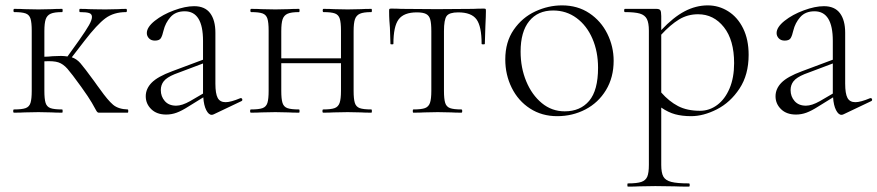

<svg xmlns="http://www.w3.org/2000/svg" viewBox="-20 -419 3263 714"><path d="M455 0H347Q342 0 337.5 -8.5Q333 -17 321.5 -37Q310 -57 282 -96Q246 -146 230.5 -163.5Q215 -181 197.5 -187Q180 -193 145 -191V-81Q145 -51 149.5 -36.5Q154 -22 167.5 -17Q181 -12 211 -12Q213 -12 213 -6Q213 0 211 0Q186 0 172 -1L123 -2L71 -1Q57 0 32 0Q29 0 29 -6Q29 -12 32 -12Q62 -12 75.5 -17Q89 -22 93.5 -36.5Q98 -51 98 -81V-305Q98 -335 93.5 -349.5Q89 -364 75.5 -369Q62 -374 33 -374Q30 -374 30 -380Q30 -386 33 -386Q57 -386 71 -385L123 -384L173 -385Q187 -386 211 -386Q213 -386 213 -380Q213 -374 211 -374Q182 -374 168.5 -368Q155 -362 150 -347.5Q145 -333 145 -303V-208Q158 -208 176 -210L207 -211Q217 -211 231 -209L274 -269Q300 -306 311 -325.5Q322 -345 322 -356Q322 -367 311.5 -370.5Q301 -374 277 -374Q275 -374 275 -380Q275 -386 277 -386Q300 -386 311 -385Q320 -385 334 -384.5Q348 -384 372 -384L421 -385Q431 -386 449 -386Q452 -386 452 -380Q452 -374 449 -374Q403 -374 372 -351Q341 -328 294 -267L247 -206Q265 -200 279 -184Q293 -168 331 -116Q337 -108 342 -100.5Q347 -93 352 -87Q381 -46 400.5 -29.5Q420 -13 455 -12Q457 -12 457 -6Q457 0 455 0Z M876 -54Q880 -54 881 -49.5Q882 -45 878 -43L775 6Q771 8 767 8Q756 8 747 -9.5Q738 -27 736 -57L681 -23Q656 -7 637 0Q618 7 598 7Q563 7 542.5 -13Q522 -33 522 -61Q522 -89 544 -111.5Q566 -134 620 -154L735 -197V-267Q735 -377 667 -377Q633 -377 614 -355.5Q595 -334 588 -305Q584 -287 578.5 -277.5Q573 -268 556 -268Q542 -268 534 -276.5Q526 -285 526 -296Q526 -318 555.5 -341.5Q585 -365 627 -380.5Q669 -396 702 -396Q742 -396 761.5 -370Q781 -344 781 -297V-108Q781 -71 789.5 -55Q798 -39 819 -39Q838 -39 874 -54ZM735 -71V-74V-183L629 -143Q600 -131 589 -117Q578 -103 578 -84Q578 -60 593 -43Q608 -26 635 -26Q657 -26 687 -43Z M1361 0Q1336 0 1322 -1L1273 -2L1220 -1Q1206 0 1182 0Q1179 0 1179 -6Q1179 -12 1182 -12Q1211 -12 1224.5 -17Q1238 -22 1243 -36.5Q1248 -51 1248 -81V-184H1026V-81Q1026 -51 1030.5 -36.5Q1035 -22 1048.5 -17Q1062 -12 1092 -12Q1094 -12 1094 -6Q1094 0 1092 0Q1067 0 1053 -1L1004 -2L952 -1Q938 0 913 0Q910 0 910 -6Q910 -12 913 -12Q943 -12 956.5 -17Q970 -22 974.5 -36.5Q979 -51 979 -81V-305Q979 -335 974.5 -349.5Q970 -364 956.5 -369Q943 -374 914 -374Q911 -374 911 -380Q911 -386 914 -386Q938 -386 952 -385L1004 -384L1054 -385Q1068 -386 1092 -386Q1094 -386 1094 -380Q1094 -374 1092 -374Q1063 -374 1049.5 -368Q1036 -362 1031 -347.5Q1026 -333 1026 -303V-202H1248V-305Q1248 -335 1243.5 -349.5Q1239 -364 1225.5 -369Q1212 -374 1183 -374Q1180 -374 1180 -380Q1180 -386 1183 -386Q1207 -386 1221 -385L1273 -384L1323 -385Q1337 -386 1361 -386Q1363 -386 1363 -380Q1363 -374 1361 -374Q1332 -374 1318.5 -368Q1305 -362 1300 -347.5Q1295 -333 1295 -303V-81Q1295 -51 1299.5 -36.5Q1304 -22 1317.5 -17Q1331 -12 1361 -12Q1363 -12 1363 -6Q1363 0 1361 0Z M1517 -12Q1547 -12 1560.5 -17Q1574 -22 1579 -36.5Q1584 -51 1584 -81V-303Q1584 -332 1580 -346.5Q1576 -361 1564.5 -367Q1553 -373 1530 -373Q1482 -373 1462.5 -347Q1443 -321 1443 -256Q1443 -254 1437.5 -254Q1432 -254 1432 -256L1430 -316Q1429 -327 1428 -342.5Q1427 -358 1427 -378Q1427 -384 1428 -385.5Q1429 -387 1435 -387Q1456 -387 1472 -386L1605 -385L1740 -386Q1757 -387 1779 -387Q1785 -387 1786 -385.5Q1787 -384 1787 -378Q1787 -361 1785 -321L1783 -256Q1783 -254 1777 -254Q1771 -254 1771 -256Q1771 -321 1752 -347Q1733 -373 1684 -373Q1651 -373 1641 -359.5Q1631 -346 1631 -303V-81Q1631 -51 1635.5 -36.5Q1640 -22 1653.5 -17Q1667 -12 1696 -12Q1699 -12 1699 -6Q1699 0 1696 0Q1672 0 1658 -1L1608 -2L1558 -1Q1543 0 1517 0Q1515 0 1515 -6Q1515 -12 1517 -12Z M1859 -198Q1859 -263 1890.5 -308.5Q1922 -354 1970.5 -376.5Q2019 -399 2070 -399Q2128 -399 2171.5 -370Q2215 -341 2238.5 -293.5Q2262 -246 2262 -193Q2262 -131 2233.5 -84Q2205 -37 2157 -12Q2109 13 2052 13Q1995 13 1951 -15.5Q1907 -44 1883 -92.5Q1859 -141 1859 -198ZM2204 -167Q2204 -227 2183 -275.5Q2162 -324 2124 -352Q2086 -380 2037 -380Q1980 -380 1948 -340.5Q1916 -301 1916 -227Q1916 -167 1937 -116.5Q1958 -66 1995 -35.5Q2032 -5 2080 -5Q2138 -5 2171 -44Q2204 -83 2204 -167Z M2764 -215Q2764 -141 2730 -89.5Q2696 -38 2646 -12.5Q2596 13 2550 13Q2517 13 2491 6Q2465 -1 2439 -19V194Q2439 224 2447 238Q2455 252 2476.5 257.5Q2498 263 2542 263Q2545 263 2545 269Q2545 275 2542 275Q2508 275 2489 274L2417 273L2357 274Q2342 275 2315 275Q2313 275 2313 269Q2313 263 2315 263Q2349 263 2365 257.5Q2381 252 2387 238Q2393 224 2393 194V-305Q2393 -334 2385.5 -348.5Q2378 -363 2359.5 -368.5Q2341 -374 2304 -374Q2301 -374 2301 -380Q2301 -386 2304 -386H2421Q2432 -386 2435.5 -381Q2439 -376 2439 -359V-307Q2484 -355 2526 -377Q2568 -399 2612 -399Q2653 -399 2688 -377Q2723 -355 2743.5 -313.5Q2764 -272 2764 -215ZM2710 -184Q2710 -270 2672 -318Q2634 -366 2576 -366Q2537 -366 2505 -346.5Q2473 -327 2439 -290V-75Q2468 -42 2501.5 -24.5Q2535 -7 2583 -7Q2618 -7 2647 -28.5Q2676 -50 2693 -90Q2710 -130 2710 -184Z M3218 -54Q3222 -54 3223 -49.5Q3224 -45 3220 -43L3117 6Q3113 8 3109 8Q3098 8 3089 -9.5Q3080 -27 3078 -57L3023 -23Q2998 -7 2979 0Q2960 7 2940 7Q2905 7 2884.5 -13Q2864 -33 2864 -61Q2864 -89 2886 -111.5Q2908 -134 2962 -154L3077 -197V-267Q3077 -377 3009 -377Q2975 -377 2956 -355.5Q2937 -334 2930 -305Q2926 -287 2920.5 -277.5Q2915 -268 2898 -268Q2884 -268 2876 -276.5Q2868 -285 2868 -296Q2868 -318 2897.5 -341.5Q2927 -365 2969 -380.5Q3011 -396 3044 -396Q3084 -396 3103.5 -370Q3123 -344 3123 -297V-108Q3123 -71 3131.5 -55Q3140 -39 3161 -39Q3180 -39 3216 -54ZM3077 -71V-74V-183L2971 -143Q2942 -131 2931 -117Q2920 -103 2920 -84Q2920 -60 2935 -43Q2950 -26 2977 -26Q2999 -26 3029 -43Z"/></svg>

Font: Cormorant Garamond Light
Style: Regular
Weight: 300
Designer: Christian Thalmann (Catharsis Fonts)
Version: Version 3.000